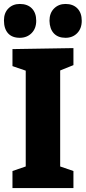

<svg xmlns="http://www.w3.org/2000/svg" viewBox="-33 -950 433 970"><path d="M338 -707V-621L271 -594V-109L338 -86V0H30V-86L97 -109V-593L30 -616V-702ZM-13 -847Q-13 -885 9.5 -907.5Q32 -930 67 -930Q106 -930 128 -907.5Q150 -885 150 -845Q150 -806 126.5 -782.5Q103 -759 67 -759Q28 -759 7.5 -782Q-13 -805 -13 -847ZM217 -845Q217 -884 240 -907Q263 -930 298 -930Q336 -930 358 -907.5Q380 -885 380 -845Q380 -806 357 -782.5Q334 -759 298 -759Q260 -759 239 -781.5Q218 -804 217 -845Z"/></svg>

Font: Bitter Pro ExtraBold
Style: Regular
Weight: 800
Designer: Sol Matas, and Bitter project Authors
Foundry: Sol Matas
Version: Version 1.010